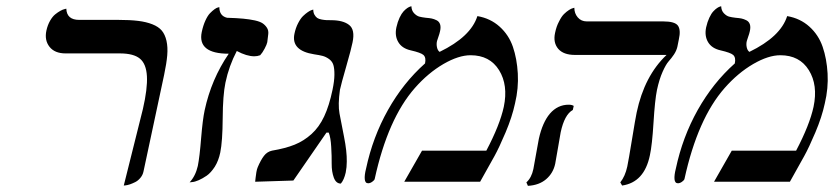

<svg xmlns="http://www.w3.org/2000/svg" viewBox="-20 -585 2684 618"><path d="M378.4 12.2 439.9 -233.9Q455.1 -299.8 452.9 -339.6Q450.7 -379.4 430.4 -396.2Q410.2 -413.1 365.7 -413.1H190.9Q156.2 -413.1 139.4 -434.3Q122.6 -455.6 129.4 -486.8Q133.3 -504.4 141.1 -518.1Q148.9 -531.7 157.7 -538.8Q166.5 -545.9 174.6 -550.3Q182.6 -554.7 188 -555.7L193.4 -557.1Q194.8 -521 234.9 -521H360.8Q398.4 -521 424.6 -517.8Q450.7 -514.6 470.5 -506.8Q490.2 -499 500.7 -486.6Q511.2 -474.1 515.9 -453.6Q520.5 -433.1 518.3 -407Q516.1 -380.9 508.3 -344.2L441.9 -33.2Q439.5 -21.5 431.9 -12.5Q424.3 -3.4 415.5 1Q406.7 5.4 398.4 8.3Q389.6 11.2 383.8 11.7Z M616.7 -50.8Q622.6 -80.1 627.4 -140.6Q632.3 -200.2 638.7 -230Q660.2 -330.1 716.3 -412.1Q665.5 -412.1 643.8 -429.7Q622.1 -447.3 629.4 -481.9Q633.8 -502.9 641.1 -518.8Q648.4 -534.7 656 -542.5Q663.6 -550.3 670.4 -555.2Q677.2 -560.1 681.6 -561L686 -562Q686 -533.7 710.9 -527.8Q742.2 -526.9 762.9 -524.9Q783.7 -522.9 800.3 -519.3Q816.9 -515.6 825.2 -510Q833.5 -504.4 839.1 -495.8Q844.7 -487.3 843.5 -475.8Q842.3 -464.4 840.3 -449.2Q838.9 -441.9 831.8 -428.5Q824.7 -415 817.4 -407.2Q808.1 -403.8 798.8 -403.8Q773.9 -403.8 742.2 -420.9Q716.8 -372.6 705.6 -318.8Q697.3 -278.8 696.8 -204.1Q696.3 -129.9 689 -94.2Q683.6 -67.9 671.4 -48.3Q658.7 -28.8 645.3 -19.5Q631.8 -10.3 619.4 -4.9Q606.9 0.5 598.6 1L590.3 2Q609.4 -18.6 616.7 -50.8Z M1074.2 -295.9Q1067.4 -248 1072.8 -219.7L1087.4 -144.5Q1096.7 -98.1 1096.2 -64.9Q1096.2 -46.9 1092.8 -29.8Q1087.4 -5.9 1077.1 5.9Q1061.5 5.9 1054.4 -13.4Q1047.4 -32.7 1047.6 -57.4Q1047.9 -82 1046.1 -112.3Q1044.4 -142.6 1038.1 -158.2H1030.8L924.3 -3.9L801.3 0Q801.8 -2.4 802.7 -12.7Q803.7 -22.5 805.2 -30.8Q807.1 -41.5 809.6 -46.9Q819.3 -69.8 829.6 -83.3Q839.8 -96.7 855.5 -100.1Q898.9 -107.4 928.5 -119.4Q958 -131.3 982.7 -153.6Q1007.3 -175.8 1023.4 -210.2Q1039.6 -244.6 1050.3 -295.9Q1056.2 -324.2 1056.4 -344.2Q1056.6 -364.3 1053 -376Q1049.3 -387.7 1039.1 -395Q1028.8 -402.3 1018.6 -405Q1008.3 -407.7 991.2 -410.2Q916.5 -421.9 927.7 -476.1Q931.6 -495.1 939.5 -510.3Q947.3 -525.4 955.3 -533.2Q963.4 -541 970.9 -546.1Q978.5 -551.3 983.4 -552.7L988.3 -554.2Q988.3 -544.4 992.2 -537.6Q996.1 -530.8 1001 -527.3Q1005.9 -523.9 1015.1 -522.2Q1024.4 -520.5 1030 -520.3Q1035.6 -520 1045.9 -520Q1084 -520 1103.5 -504.9Q1123.5 -489.7 1114.7 -448.2Q1110.8 -428.2 1094.7 -372.1Q1078.1 -314.5 1074.2 -295.9Z M1516.6 -533.2Q1558.6 -525.9 1588.1 -499.3Q1617.7 -472.7 1630.9 -434.3Q1644 -396 1646.7 -348.4Q1649.4 -300.8 1637.7 -252Q1628.4 -208.5 1607.4 -158.9Q1586.4 -109.4 1571.8 -83L1525.4 0H1281.2L1338.4 -100.1H1545.4Q1588.9 -182.6 1601.6 -241.2Q1616.2 -311 1586.4 -359.1Q1556.6 -407.2 1494.6 -407.2Q1456.1 -407.2 1407.2 -378.9Q1357.9 -350.1 1315.4 -301.8Q1228.5 -203.1 1186 -8.8Q1185.1 -4.9 1178.2 0Q1171.4 4.9 1165 4.9Q1155.3 4.9 1154.1 -8.1Q1152.8 -21 1158.2 -42Q1179.7 -143.6 1228.8 -231Q1277.8 -318.4 1348.1 -380.9Q1352.1 -399.9 1342.8 -408.2Q1334.5 -415.5 1302.2 -422.9Q1273.9 -429.2 1262 -449.5Q1250 -469.7 1255.9 -497.1Q1259.8 -514.6 1266.1 -528.1Q1272.5 -541.5 1278.8 -548.3Q1285.2 -555.2 1291 -559.1Q1296.9 -563 1300.8 -564L1304.2 -564.9Q1304.7 -550.8 1313 -542.2Q1321.3 -533.7 1329.6 -531.5Q1337.9 -529.3 1350.6 -527.8Q1362.3 -526.9 1369.6 -525.4Q1377 -523.9 1385.3 -519.8Q1393.6 -515.6 1396.5 -506.8Q1399.4 -498 1396.5 -484.9Q1394.5 -475.6 1391.4 -467.3Q1388.2 -459 1386.7 -453.1Q1384.3 -443.4 1386.5 -432.9Q1388.7 -422.4 1395 -418Q1495.6 -466.8 1516.6 -533.2Z M1784.7 -159.2Q1782.7 -149.4 1775.9 -108.4Q1769 -67.4 1767.1 -58.1Q1760.7 -27.8 1738 -8.3Q1715.3 11.2 1679.2 13.2L1674.3 2Q1690.9 -12.7 1696.8 -41Q1698.7 -50.8 1705.6 -89.8Q1712.4 -128.9 1714.4 -138.2Q1726.1 -190.9 1750 -219.2Q1774.9 -248 1810.5 -248Q1820.8 -248 1826.7 -244.1L1823.7 -231Q1796.9 -216.3 1784.7 -159.2ZM2094.7 -295.9Q2087.9 -262.7 2083.5 -190.4Q2079.1 -118.2 2071.8 -85Q2053.7 2 1982.4 12.2L1976.6 2Q1992.2 -17.6 1999 -48.8Q2003.4 -69.8 2014.2 -136Q2024.9 -202.1 2029.3 -223.1Q2054.2 -340.8 2125.5 -408.2H1830.6Q1793.9 -408.2 1776.9 -427.7Q1759.8 -447.8 1766.6 -479Q1771 -500.5 1779.3 -515.6Q1787.1 -531.7 1795.4 -539.8Q1803.7 -547.9 1811.3 -552.7Q1818.8 -557.6 1823.7 -558.6L1828.6 -560.1Q1828.6 -542 1839.6 -529.1Q1850.6 -516.1 1868.7 -516.1H2114.7Q2152.3 -516.1 2162.1 -502.4Q2171.9 -488.8 2165 -458L2160.2 -434.1Q2157.2 -421.4 2149.2 -409.4Q2141.1 -397.5 2132.3 -387.7Q2123.5 -377.9 2112.8 -354Q2102.1 -330.1 2094.7 -295.9Z M2513.7 -533.2Q2555.7 -525.9 2585.2 -499.3Q2614.7 -472.7 2627.9 -434.3Q2641.1 -396 2643.8 -348.4Q2646.5 -300.8 2634.8 -252Q2625.5 -208.5 2604.5 -158.9Q2583.5 -109.4 2568.8 -83L2522.5 0H2278.3L2335.4 -100.1H2542.5Q2585.9 -182.6 2598.6 -241.2Q2613.3 -311 2583.5 -359.1Q2553.7 -407.2 2491.7 -407.2Q2453.1 -407.2 2404.3 -378.9Q2355 -350.1 2312.5 -301.8Q2225.6 -203.1 2183.1 -8.8Q2182.1 -4.9 2175.3 0Q2168.5 4.9 2162.1 4.9Q2152.3 4.9 2151.1 -8.1Q2149.9 -21 2155.3 -42Q2176.8 -143.6 2225.8 -231Q2274.9 -318.4 2345.2 -380.9Q2349.1 -399.9 2339.8 -408.2Q2331.5 -415.5 2299.3 -422.9Q2271 -429.2 2259 -449.5Q2247.1 -469.7 2252.9 -497.1Q2256.8 -514.6 2263.2 -528.1Q2269.5 -541.5 2275.9 -548.3Q2282.2 -555.2 2288.1 -559.1Q2293.9 -563 2297.9 -564L2301.3 -564.9Q2301.8 -550.8 2310.1 -542.2Q2318.4 -533.7 2326.7 -531.5Q2335 -529.3 2347.7 -527.8Q2359.4 -526.9 2366.7 -525.4Q2374 -523.9 2382.3 -519.8Q2390.6 -515.6 2393.6 -506.8Q2396.5 -498 2393.6 -484.9Q2391.6 -475.6 2388.4 -467.3Q2385.3 -459 2383.8 -453.1Q2381.3 -443.4 2383.5 -432.9Q2385.7 -422.4 2392.1 -418Q2492.7 -466.8 2513.7 -533.2Z"/></svg>

Font: Linux Biolinum G
Style: Italic
Weight: 400
Italic angle: -12°
Designer: Philipp H. Poll
Foundry: Philipp H. Poll
Version: Version 0.5.1